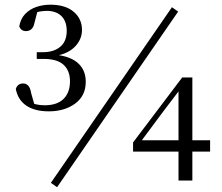

<svg xmlns="http://www.w3.org/2000/svg" viewBox="-20 -758 931 806"><path d="M185.2 -290.6Q125.9 -290.6 90.5 -314.6Q55.1 -338.6 46.3 -384.7Q50.7 -397.5 58.7 -402.5Q66.6 -407.6 76.5 -407.6Q89.4 -407.6 98.2 -398.8Q107 -390.1 111 -366.2L127.8 -307.3L101.1 -330.4Q117.5 -323.4 132.9 -319.7Q148.4 -316.1 167.5 -316.1Q219.9 -316.1 246.9 -342.9Q273.8 -369.8 273.8 -416.7Q273.8 -461.2 247 -485.9Q220.1 -510.7 163.4 -510.7H134.3V-538.9H160.4Q205.6 -538.9 232.8 -561.6Q260.1 -584.3 260.1 -628.4Q260.1 -668.6 238 -690.4Q215.9 -712.3 176.2 -712.3Q161.1 -712.3 145.4 -709.4Q129.7 -706.5 110.9 -698.9L139.5 -719L125.1 -663.7Q121.1 -643.5 111.6 -635.4Q102.2 -627.4 89.1 -627.4Q69.1 -627.4 60.8 -646.6Q65.7 -678.3 85.1 -698.8Q104.4 -719.2 132.1 -728.7Q159.9 -738.3 191.4 -738.3Q254.4 -738.3 289.3 -708.6Q324.2 -679 324.2 -632.6Q324.2 -590.4 291.5 -559.1Q258.8 -527.8 197.1 -521.2L194.5 -529.6Q267.6 -525.9 303.8 -496.1Q340 -466.3 340 -414.7Q340 -355.9 295.6 -323.3Q251.1 -290.6 185.2 -290.6ZM729.4 0V-139.2V-154.3V-383.4H722.4L754.9 -407.9L659.3 -282.1L565.2 -155.5L569.9 -181.2V-169.2H862V-121.6H538.6V-160.1L744.9 -432.9H787.5V0ZM219.6 27.9 193.5 9.6 701.8 -727.7 727.9 -709.4Z"/></svg>

Font: Noto Serif TC
Style: Regular
Weight: 200
Designer: Ryoko NISHIZUKA 西塚涼子 (kana & ideographs); Frank Grießhammer (Latin, Greek & Cyrillic); Wenlong ZHANG 张文龙 (bopomofo); San
Foundry: Adobe
Version: Version 2.001;hotconv 1.1.0;makeotfexe 2.6.0